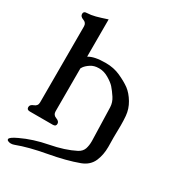

<svg xmlns="http://www.w3.org/2000/svg" viewBox="-247 -912 1144 1291"><g transform="rotate(30 325.5 -266.0)"><path d="M628.9 -287.1Q631.8 -254.4 631.8 -214.8Q631.8 -197.8 631.3 -179.2Q630.4 -150.9 630.4 -122.1Q630.4 -88.9 631.3 -54.7V-46.4Q631.3 13.7 610.4 63Q587.4 116.2 527.3 138.7Q434.1 173.3 300.3 197.5Q166.5 221.7 79.1 254.9Q64.5 260.3 51.8 260.3Q40 260.3 30.8 255.9Q21 252.4 21 243.7Q21 229 76.2 203.1Q167 159.7 278.6 138.4Q390.1 117.2 468.3 77.1Q497.6 61.5 507.3 34.7Q516.1 8.3 516.1 -23.4V-29.8L508.8 -285.6Q507.3 -322.3 486.1 -354.7Q464.8 -387.2 443.4 -411.6Q425.3 -431.6 388.9 -453.1Q352.5 -474.6 316.9 -474.6H311.5Q276.4 -474.6 250.7 -458Q225.1 -441.4 212.4 -423.8Q209 -419.4 204.6 -411.1V-77.6Q204.6 -49.8 231.2 -40.3Q257.8 -30.8 257.8 -11.2Q257.8 9.8 234.4 9.8H54.7Q31.2 9.8 31.2 -11.2Q31.2 -30.8 57.9 -40.3Q84.5 -49.8 84.5 -77.6V-667.5Q84.5 -695.3 57.9 -704.8Q31.2 -714.4 31.2 -734.4Q31.2 -755.4 54.2 -755.4Q87.9 -756.8 120.8 -765.6Q153.8 -774.4 204.6 -791.5V-502Q246.1 -528.3 333 -528.3H335.9Q397.5 -528.3 448.7 -505.1Q500 -481.9 535.2 -456.5Q569.8 -430.2 597.2 -384.5Q624.5 -338.9 628.9 -287.1Z"/></g></svg>

Font: Caudex
Style: Bold
Weight: 700
Version: Version 1.01